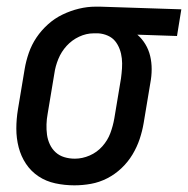

<svg xmlns="http://www.w3.org/2000/svg" viewBox="-20 -548 564 576"><path d="M203 8Q174 8 146 2Q118 -4 95.5 -19Q73 -34 58 -56.5Q43 -79 36 -106Q29 -133 29 -162Q29 -191 34 -221L54 -341Q58 -365 66.5 -389.5Q75 -414 89.5 -435.5Q104 -457 124 -475Q144 -493 168 -504.5Q192 -516 217 -522Q242 -528 266 -528H281L524 -520L511 -440L392 -444Q406 -432 416 -415.5Q426 -399 430.5 -380Q435 -361 435 -340.5Q435 -320 431 -299L411 -179Q407 -155 399 -131Q391 -107 377.5 -84.5Q364 -62 344.5 -43.5Q325 -25 301.5 -13Q278 -1 253 3.5Q228 8 203 8ZM205 -72Q227 -72 249 -81.5Q271 -91 287 -109Q303 -127 311 -148.5Q319 -170 323 -193L343 -313Q345 -328 346 -343Q347 -358 345.5 -372.5Q344 -387 339 -400.5Q334 -414 325.5 -424.5Q317 -435 303.5 -441Q290 -447 275 -448H261Q239 -448 217.5 -438Q196 -428 180 -410.5Q164 -393 155 -371Q146 -349 143 -327L123 -207Q120 -191 119.5 -175Q119 -159 121 -144Q123 -129 129.5 -115Q136 -101 147 -91Q158 -81 173 -76.5Q188 -72 204 -72Z"/></svg>

Font: Iosevka Curly Medium
Style: Italic
Weight: 500
Italic angle: -9°
Monospace: yes
Designer: Belleve Invis
Foundry: Belleve Invis
Version: Version 22.1.2; ttfautohint (v1.8.4)